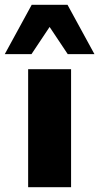

<svg xmlns="http://www.w3.org/2000/svg" viewBox="-63 -785 416 805"><path d="M55 0V-495H235V0ZM-43 -558 70 -765H220L333 -558H221L145 -672L69 -558Z"/></svg>

Font: Nunito Sans 11pt Black
Style: Regular
Weight: 900
Version: Version 3.101;gftools[0.9.27]